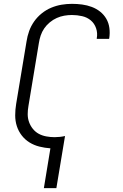

<svg xmlns="http://www.w3.org/2000/svg" viewBox="-20 -763 640 998"><path d="M208 215 242 8Q213 6 185 -1Q157 -8 133.5 -22.5Q110 -37 93 -59Q76 -81 67.5 -107.5Q59 -134 59 -163.5Q59 -193 64 -223L118 -548Q122 -575 131.5 -601.5Q141 -628 157.5 -651.5Q174 -675 197 -693.5Q220 -712 246.5 -723Q273 -734 300 -738.5Q327 -743 354 -743Q381 -743 407 -739.5Q433 -736 457 -727Q481 -718 500.5 -702.5Q520 -687 532.5 -665.5Q545 -644 548.5 -618Q552 -592 548 -565Q548 -564 547.5 -563Q547 -562 547 -561H483Q483 -561 483 -562Q483 -563 483 -564Q488 -591 479.5 -616Q471 -641 452 -657Q433 -673 407 -679Q381 -685 354 -685Q334 -685 314 -681.5Q294 -678 275 -669.5Q256 -661 239 -647Q222 -633 210 -615.5Q198 -598 191.5 -578.5Q185 -559 182 -539L128 -213Q124 -191 124 -169.5Q124 -148 131 -128.5Q138 -109 151 -93Q164 -77 181.5 -67.5Q199 -58 220.5 -54Q242 -50 264 -50Q277 -50 291 -51.5Q305 -53 318 -56L273 215Z"/></svg>

Font: Iosevka SS04 Light Extended
Style: Italic
Weight: 300
Width: 7
Italic angle: -9°
Monospace: yes
Designer: Belleve Invis
Foundry: Belleve Invis
Version: Version 19.0.0; ttfautohint (v1.8.4)